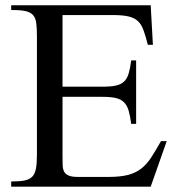

<svg xmlns="http://www.w3.org/2000/svg" viewBox="-20 -701 668 721"><path d="M545.9 0H22V-19.5Q54.2 -19.5 73 -23.4Q91.8 -27.3 101.8 -38.3Q111.8 -49.3 115.2 -69.1Q118.7 -88.9 118.7 -120.1V-564Q118.7 -596.2 116 -615.5Q113.3 -634.8 103.3 -645.3Q93.3 -655.8 74 -659.7Q54.7 -663.6 22 -663.6V-681.2H545.9L554.2 -532.7H535.2Q526.9 -565.4 519 -587.2Q511.2 -608.9 498.3 -621.3Q485.4 -633.8 462.9 -639.2Q440.4 -644.5 402.8 -644.5H214.8V-375.5H364.7Q396 -375.5 415 -379.6Q434.1 -383.8 445.8 -394.8Q457.5 -405.8 463.1 -424.8Q468.8 -443.8 472.7 -474.1H491.2V-235.8H472.7Q468.8 -266.1 463.1 -285.4Q457.5 -304.7 446 -316.4Q434.6 -328.1 415.5 -332.8Q396.5 -337.4 364.7 -337.4H214.8V-113.3Q214.8 -94.7 215.3 -80.3Q215.8 -65.9 220.9 -56.4Q226.1 -46.9 238 -41.7Q250 -36.6 272 -36.6H386.7Q431.2 -36.6 460 -43.9Q488.8 -51.3 509.8 -67.4Q530.8 -83.5 547.4 -109.1Q564 -134.8 584.5 -170.9H606Z"/></svg>

Font: Simplified Naskh
Style: Regular
Weight: 400
Designer: SIL International
Foundry: Arabeyes
Version: 1.02_alpha